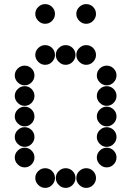

<svg xmlns="http://www.w3.org/2000/svg" viewBox="-20 -918 640 936"><path d="M152 -650Q152 -631 166.5 -616.5Q181 -602 200 -602Q220 -602 234 -616.5Q248 -631 248 -650Q248 -670 234 -684Q220 -698 200 -698Q181 -698 166.5 -684Q152 -670 152 -650ZM252 -650Q252 -631 266.5 -616.5Q281 -602 300 -602Q320 -602 334 -616.5Q348 -631 348 -650Q348 -670 334 -684Q320 -698 300 -698Q281 -698 266.5 -684Q252 -670 252 -650ZM352 -650Q352 -631 366.5 -616.5Q381 -602 400 -602Q420 -602 434 -616.5Q448 -631 448 -650Q448 -670 434 -684Q420 -698 400 -698Q381 -698 366.5 -684Q352 -670 352 -650ZM52 -550Q52 -531 66.5 -516.5Q81 -502 100 -502Q120 -502 134 -516.5Q148 -531 148 -550Q148 -570 134 -584Q120 -598 100 -598Q81 -598 66.5 -584Q52 -570 52 -550ZM452 -550Q452 -531 466.5 -516.5Q481 -502 500 -502Q520 -502 534 -516.5Q548 -531 548 -550Q548 -570 534 -584Q520 -598 500 -598Q481 -598 466.5 -584Q452 -570 452 -550ZM52 -450Q52 -431 66.5 -416.5Q81 -402 100 -402Q120 -402 134 -416.5Q148 -431 148 -450Q148 -470 134 -484Q120 -498 100 -498Q81 -498 66.5 -484Q52 -470 52 -450ZM452 -450Q452 -431 466.5 -416.5Q481 -402 500 -402Q520 -402 534 -416.5Q548 -431 548 -450Q548 -470 534 -484Q520 -498 500 -498Q481 -498 466.5 -484Q452 -470 452 -450ZM52 -350Q52 -331 66.5 -316.5Q81 -302 100 -302Q120 -302 134 -316.5Q148 -331 148 -350Q148 -370 134 -384Q120 -398 100 -398Q81 -398 66.5 -384Q52 -370 52 -350ZM452 -350Q452 -331 466.5 -316.5Q481 -302 500 -302Q520 -302 534 -316.5Q548 -331 548 -350Q548 -370 534 -384Q520 -398 500 -398Q481 -398 466.5 -384Q452 -370 452 -350ZM52 -250Q52 -231 66.5 -216.5Q81 -202 100 -202Q120 -202 134 -216.5Q148 -231 148 -250Q148 -270 134 -284Q120 -298 100 -298Q81 -298 66.5 -284Q52 -270 52 -250ZM452 -250Q452 -231 466.5 -216.5Q481 -202 500 -202Q520 -202 534 -216.5Q548 -231 548 -250Q548 -270 534 -284Q520 -298 500 -298Q481 -298 466.5 -284Q452 -270 452 -250ZM52 -150Q52 -131 66.5 -116.5Q81 -102 100 -102Q120 -102 134 -116.5Q148 -131 148 -150Q148 -170 134 -184Q120 -198 100 -198Q81 -198 66.5 -184Q52 -170 52 -150ZM452 -150Q452 -131 466.5 -116.5Q481 -102 500 -102Q520 -102 534 -116.5Q548 -131 548 -150Q548 -170 534 -184Q520 -198 500 -198Q481 -198 466.5 -184Q452 -170 452 -150ZM152 -50Q152 -31 166.5 -16.5Q181 -2 200 -2Q220 -2 234 -16.5Q248 -31 248 -50Q248 -70 234 -84Q220 -98 200 -98Q181 -98 166.5 -84Q152 -70 152 -50ZM252 -50Q252 -31 266.5 -16.5Q281 -2 300 -2Q320 -2 334 -16.5Q348 -31 348 -50Q348 -70 334 -84Q320 -98 300 -98Q281 -98 266.5 -84Q252 -70 252 -50ZM352 -50Q352 -31 366.5 -16.5Q381 -2 400 -2Q420 -2 434 -16.5Q448 -31 448 -50Q448 -70 434 -84Q420 -98 400 -98Q381 -98 366.5 -84Q352 -70 352 -50ZM152 -850Q152 -831 166.5 -816.5Q181 -802 200 -802Q220 -802 234 -816.5Q248 -831 248 -850Q248 -870 234 -884Q220 -898 200 -898Q181 -898 166.5 -884Q152 -870 152 -850ZM352 -850Q352 -831 366.5 -816.5Q381 -802 400 -802Q420 -802 434 -816.5Q448 -831 448 -850Q448 -870 434 -884Q420 -898 400 -898Q381 -898 366.5 -884Q352 -870 352 -850Z"/></svg>

Font: Matrix Sans Print
Style: Regular
Weight: 400
Designer: Brad Neil
Version: Version 1.100